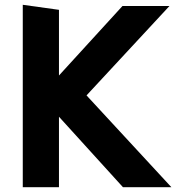

<svg xmlns="http://www.w3.org/2000/svg" viewBox="-20 -781 754 801"><path d="M493 0H695L341 -383L687 -756H491L226 -466V-740L75 -761V0H226V-294Z"/></svg>

Font: All Genders v4
Style: Bold
Weight: 700
Designer: Rassam Alawdi
Foundry: Rassam Art
Version: Version 3.100;FEAKit 1.0